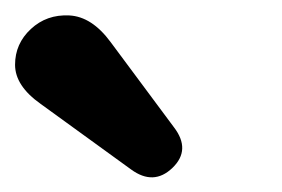

<svg xmlns="http://www.w3.org/2000/svg" viewBox="-54 -784 374 255"><path d="M120 -559 0 -646Q-34 -670 -34 -698Q-34 -726 -13 -745.5Q8 -765 38 -763.5Q68 -762 93 -728L177 -615Q200 -585 175 -561Q150 -537 120 -559Z"/></svg>

Font: Nunito VF Beta Light
Style: Regular
Weight: 300
Designer: Vernon Adams
Foundry: newtypography
Version: Version 3.001